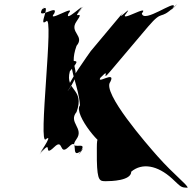

<svg xmlns="http://www.w3.org/2000/svg" viewBox="-20 -838 888 888"><path d="M708 -116C661 -169 450 -411 490 -459C520 -517 415 -439 448 -484C485 -534 405 -437 448 -482C496 -532 441 -450 490 -508C530 -555 625 -667 665 -715C737 -799 715 -740 785 -806C829 -849 744 -760 784 -808C791 -840 644 -728 636 -776C676 -823 524 -728 564 -776C600 -823 510 -729 549 -780L400 -602C399 -600 276 -431 300 -433C340 -480 268 -381 303 -432C365 -522 294 -514 334 -626C374 -673 298 -688 334 -739C378 -801 305 -737 354 -794C394 -841 312 -748 352 -796C382 -834 275 -728 297 -776C337 -823 191 -728 231 -776C253 -823 145 -740 175 -796C215 -843 134 -746 174 -794C223 -832 153 -709 193 -739C233 -786 153 -147 193 -195C233 -224 143 -102 174 -140C214 -187 135 -90 175 -138C225 -194 177 -106 231 -158C275 -201 252 -115 297 -158C350 -210 302 -100 352 -138C392 -185 319 -88 354 -140C390 -193 290 -132 334 -195C370 -245 294 -272 334 -320C374 -430 279 -416 303 -508C343 -555 341 -556 313 -556C302 -512 343 -439 350 -351C316 -310 465 -136 465 -177C468 -214 472 -204 448 -200C425 -200 428 -196 428 -96C430 1 442 0 470 0C493 0 587 -2 587 -44C637 -86 708 -74 776 -12C817 26 816 30 848 30C845 14 788 -26 708 -116Z"/></svg>

Font: Hussar Przerywany
Style: Regular
Weight: 400
Foundry: Cannot Into Space Fonts
Version: Version 0.982